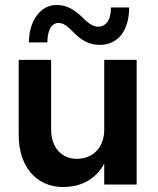

<svg xmlns="http://www.w3.org/2000/svg" viewBox="-20 -740 633 770"><path d="M185 -220V-500H55V-198C55 -72 126 10 233 10C309 10 366 -24 398 -84V0H528V-500H398V-220C398 -150 354 -103 288 -103C226 -103 185 -150 185 -220ZM498 -710H425C425 -658 404 -633 373 -633C355 -633 335 -645 311 -670C276 -704 245 -720 207 -720C141 -720 96 -655 96 -570H170C170 -619 187 -648 215 -648C234 -648 249 -636 271 -614C308 -576 339 -560 380 -560C458 -560 498 -624 498 -710Z"/></svg>

Font: Goli SemiBold
Style: Regular
Weight: 600
Designer: jaikishan Patel
Foundry: MagicType
Version: Version 1.000;Glyphs 3.2 (3242)